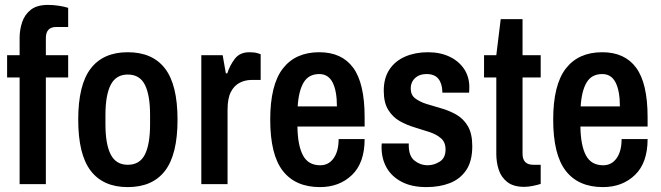

<svg xmlns="http://www.w3.org/2000/svg" viewBox="-20 -751 2697 783"><path d="M60 0V-435H9V-526H60V-597Q60 -630 70.5 -661Q81 -692 106 -711.5Q131 -731 176 -731Q197 -731 220 -727.5Q243 -724 258 -719V-641H210Q167 -641 167 -596V-526H258V-435H167V0Z M501 12Q401 12 350 -54.5Q299 -121 299 -263Q299 -405 350 -471.5Q401 -538 501 -538Q602 -538 653 -471.5Q704 -405 704 -263Q704 -121 653 -54.5Q602 12 501 12ZM501 -79Q550 -79 571 -121Q592 -163 592 -244V-282Q592 -363 571 -405Q550 -447 501 -447Q453 -447 431.5 -405Q410 -363 410 -282V-244Q410 -163 431.5 -121Q453 -79 501 -79Z M801 0V-526H888L901 -452H907Q917 -484 937.5 -511Q958 -538 997 -538Q1018 -538 1030.5 -534Q1043 -530 1043 -530V-425H1006Q980 -425 957.5 -413.5Q935 -402 921.5 -376Q908 -350 908 -303V0Z M1285 12Q1185 12 1133.5 -54Q1082 -120 1082 -263Q1082 -405 1133.5 -471.5Q1185 -538 1282 -538Q1374 -538 1420.5 -474.5Q1467 -411 1467 -273V-235H1193Q1194 -158 1215.5 -117.5Q1237 -77 1286 -77Q1320 -77 1340.5 -105.5Q1361 -134 1361 -184H1467Q1467 -87 1415.5 -37.5Q1364 12 1285 12ZM1194 -317H1354Q1354 -380 1336.5 -414.5Q1319 -449 1282 -449Q1239 -449 1218.5 -415Q1198 -381 1194 -317Z M1719 12Q1659 12 1618 -9.5Q1577 -31 1556.5 -67.5Q1536 -104 1536 -151Q1536 -157 1536.5 -161.5Q1537 -166 1537 -166H1647V-158Q1647 -114 1671 -95.5Q1695 -77 1723 -77Q1750 -77 1773.5 -92Q1797 -107 1797 -141Q1797 -171 1778.5 -187Q1760 -203 1731.5 -212.5Q1703 -222 1671 -231.5Q1639 -241 1610.5 -257Q1582 -273 1563.5 -302.5Q1545 -332 1545 -381Q1545 -433 1568.5 -468Q1592 -503 1633 -520.5Q1674 -538 1725 -538Q1775 -538 1813 -520Q1851 -502 1872.5 -470Q1894 -438 1894 -395Q1894 -388 1893.5 -381Q1893 -374 1893 -373H1784V-377Q1783 -411 1767.5 -430Q1752 -449 1720 -449Q1698 -449 1683.5 -440.5Q1669 -432 1662 -419Q1655 -406 1655 -390Q1655 -364 1673 -350Q1691 -336 1719.5 -327Q1748 -318 1780 -309Q1812 -300 1841 -283.5Q1870 -267 1888 -236.5Q1906 -206 1906 -155Q1906 -94 1881.5 -57.5Q1857 -21 1815 -4.5Q1773 12 1719 12Z M2118 11Q2074 11 2049 -8.5Q2024 -28 2014 -58.5Q2004 -89 2004 -123V-435H1954V-526H2004L2022 -673H2111V-526H2185V-435H2111V-124Q2111 -79 2155 -79H2185V-1Q2173 3 2153.5 7Q2134 11 2118 11Z M2439 12Q2339 12 2287.5 -54Q2236 -120 2236 -263Q2236 -405 2287.5 -471.5Q2339 -538 2436 -538Q2528 -538 2574.5 -474.5Q2621 -411 2621 -273V-235H2347Q2348 -158 2369.5 -117.5Q2391 -77 2440 -77Q2474 -77 2494.5 -105.5Q2515 -134 2515 -184H2621Q2621 -87 2569.5 -37.5Q2518 12 2439 12ZM2348 -317H2508Q2508 -380 2490.5 -414.5Q2473 -449 2436 -449Q2393 -449 2372.5 -415Q2352 -381 2348 -317Z"/></svg>

Font: Archivo Narrow SemiBold
Style: Regular
Weight: 600
Designer: Hector Gatti
Foundry: Omnibus-Type
Version: Version 3.002